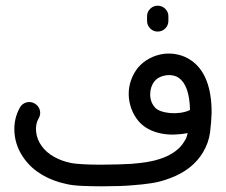

<svg xmlns="http://www.w3.org/2000/svg" viewBox="-20 -651 794 675"><path d="M534 -540Q519 -540 508 -551Q497 -562 497 -578V-594Q497 -609 508 -620Q519 -631 534 -631Q550 -631 561 -620Q572 -609 572 -594V-578Q572 -562 561 -551Q550 -540 534 -540ZM337 4Q302 4 268.5 2.5Q235 1 214 -4Q166 -14 128 -36.5Q90 -59 66 -92Q35 -134 31 -183Q27 -232 50 -273Q58 -287 73 -291Q88 -295 102 -287Q116 -279 120 -264Q124 -249 116 -235Q104 -215 107 -187.5Q110 -160 127 -137Q143 -115 169.5 -100Q196 -85 229 -78Q245 -75 273.5 -73.5Q302 -72 333.5 -72Q365 -72 394.5 -73Q424 -74 442 -75Q468 -77 497 -81.5Q526 -86 553 -96Q579 -106 598 -120.5Q617 -135 628 -154Q633 -161 635.5 -168Q638 -175 640 -183Q619 -179 595 -178Q571 -177 547.5 -181.5Q524 -186 503.5 -196.5Q483 -207 468 -224Q451 -244 442 -268.5Q433 -293 432.5 -318.5Q432 -344 440.5 -368.5Q449 -393 465 -413Q482 -433 505.5 -445.5Q529 -458 554.5 -461.5Q580 -465 606 -459Q632 -453 653 -438Q724 -388 724 -255Q723 -222 718.5 -186Q714 -150 694 -116Q657 -54 579 -25Q546 -12 512.5 -7Q479 -2 449 0Q430 2 400 3Q370 4 337 4ZM648 -265Q646 -350 609 -377Q602 -382 593 -384.5Q584 -387 575 -387Q560 -387 546 -381.5Q532 -376 523 -365Q508 -346 508 -319Q508 -292 525 -273Q532 -265 546.5 -260Q561 -255 578.5 -253.5Q596 -252 614 -254.5Q632 -257 645 -263Z"/></svg>

Font: Dongol
Style: Regular
Weight: 400
Designer: Abdo Mohamed and Ibrahim Hamdi
Foundry: Protype Foundry
Version: Version 1.000;hotconv 1.0.109;makeotfexe 2.5.65596